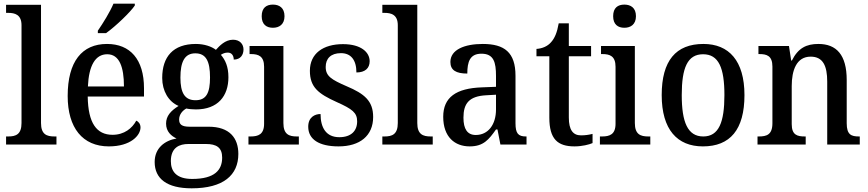

<svg xmlns="http://www.w3.org/2000/svg" viewBox="-20 -786 4720 1044"><path d="M13 0H287V-44H276C234 -44 203 -55 203 -117V-760H13V-716H25C60 -716 97 -707 97 -649V-117C97 -55 66 -44 25 -44H13Z M512 -619V-606H557C610 -644 690 -721 713 -756V-766H597C578 -721 541 -661 512 -619ZM572 10C691 10 744 -50 744 -93C744 -112 733 -125 721 -130C699 -89 656 -53 592 -53C505 -53 459 -117 457 -261H763V-306C763 -464 687 -547 562 -547C426 -547 348 -452 348 -264C348 -91 429 10 572 10ZM654 -316H458C463 -429 498 -491 563 -491C629 -491 654 -422 654 -316Z M1022 238C1195 238 1276 166 1276 51C1276 -35 1229 -97 1114 -97H1011C969 -97 954 -109 954 -136C954 -164 973 -185 993 -196C1005 -193 1030 -191 1045 -191C1165 -191 1222 -264 1222 -366C1222 -424 1205 -460 1181 -488C1192 -495 1203 -500 1219 -500C1240 -500 1251 -483 1251 -462C1288 -462 1304 -488 1304 -517C1304 -545 1285 -570 1247 -570C1204 -570 1173 -536 1154 -515C1131 -533 1091 -547 1045 -547C921 -547 862 -477 862 -362C862 -292 896 -233 951 -210C908 -183 883 -155 883 -114C883 -70 912 -46 940 -33C876 -22 821 19 821 95C821 186 888 238 1022 238ZM1043 -241C984 -241 961 -282 961 -364C961 -450 984 -496 1042 -496C1101 -496 1122 -452 1122 -365C1122 -281 1102 -241 1043 -241ZM1025 187C940 187 909 147 909 90C909 15 957 -3 1004 -3H1100C1157 -3 1188 16 1188 71C1188 138 1148 187 1025 187Z M1464 -635C1498 -635 1527 -653 1527 -698C1527 -744 1498 -761 1464 -761C1429 -761 1403 -744 1403 -698C1403 -653 1429 -635 1464 -635ZM1331 0H1605V-44H1594C1552 -44 1521 -55 1521 -117V-536H1337V-492H1345C1385 -492 1416 -481 1416 -423V-113C1416 -55 1384 -44 1343 -44H1331Z M1821 10C1937 10 2009 -48 2009 -150C2009 -237 1962 -276 1865 -317C1782 -353 1751 -372 1751 -422C1751 -467 1778 -497 1834 -497C1888 -497 1918 -460 1918 -392C1965 -392 1990 -415 1990 -453C1990 -502 1943 -546 1845 -546C1737 -546 1665 -495 1665 -401C1665 -312 1711 -276 1811 -231C1896 -193 1922 -173 1922 -126C1922 -74 1889 -40 1825 -40C1753 -40 1723 -92 1723 -166C1692 -166 1656 -149 1656 -97C1656 -28 1715 10 1821 10Z M2059 0H2333V-44H2322C2280 -44 2249 -55 2249 -117V-760H2059V-716H2071C2106 -716 2143 -707 2143 -649V-117C2143 -55 2112 -44 2071 -44H2059Z M2534 10C2609 10 2638 -27 2677 -82H2685L2701 0H2843V-44H2840C2798 -44 2783 -60 2783 -116V-374C2783 -501 2723 -547 2605 -547C2506 -547 2429 -516 2429 -449C2429 -404 2460 -386 2521 -386C2521 -450 2535 -494 2598 -494C2665 -494 2677 -447 2677 -373V-314L2600 -311C2460 -306 2390 -257 2390 -151C2390 -41 2453 10 2534 10ZM2567 -52C2521 -52 2500 -85 2500 -146C2500 -223 2530 -263 2624 -268L2677 -271V-191C2677 -108 2634 -52 2567 -52Z M3104 10C3145 10 3184 0 3202 -8V-58C3182 -53 3163 -50 3139 -50C3096 -50 3073 -79 3073 -147V-480H3194V-536H3073V-659H3018C3009 -608 2996 -578 2976 -556C2957 -534 2928 -522 2897 -520V-480H2967V-146C2967 -30 3012 10 3104 10Z M3375 -635C3409 -635 3438 -653 3438 -698C3438 -744 3409 -761 3375 -761C3340 -761 3314 -744 3314 -698C3314 -653 3340 -635 3375 -635ZM3242 0H3516V-44H3505C3463 -44 3432 -55 3432 -117V-536H3248V-492H3256C3296 -492 3327 -481 3327 -423V-113C3327 -55 3295 -44 3254 -44H3242Z M3802 10C3950 10 4028 -81 4028 -269C4028 -456 3943 -547 3805 -547C3655 -547 3578 -456 3578 -269C3578 -81 3663 10 3802 10ZM3804 -44C3719 -44 3687 -122 3687 -269C3687 -417 3718 -491 3803 -491C3888 -491 3919 -417 3919 -269C3919 -122 3889 -44 3804 -44Z M4099 0H4361V-44H4356C4315 -44 4285 -52 4285 -111V-318C4285 -402 4310 -478 4388 -478C4455 -478 4478 -428 4478 -342V0H4655V-44H4651C4609 -44 4584 -53 4584 -116V-351C4584 -488 4528 -547 4430 -547C4365 -547 4320 -525 4286 -457H4282L4270 -536H4104V-492H4109C4149 -492 4180 -483 4180 -424V-116C4180 -53 4148 -44 4106 -44H4099Z"/></svg>

Font: Noto Serif Myanmar SemiCondensed Medium
Style: Regular
Weight: 500
Width: 4
Designer: Ben Mitchell and the Monotype Design Team
Foundry: Monotype Imaging Inc.
Version: Version 2.106